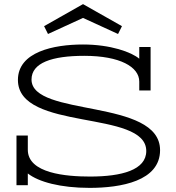

<svg xmlns="http://www.w3.org/2000/svg" viewBox="-20 -899 853 932"><path d="M115 0V-57C167 -16 273 13 415 13C567 13 757 -20 757 -170C757 -423 133 -329 133 -513C133 -594 232 -628 389 -628C563 -628 656 -574 656 -503V-460H711V-671H656V-614C618 -646 517 -683 383 -683C240 -683 67 -647 67 -511C67 -259 690 -369 690 -166C690 -74 571 -42 417 -42C302 -42 115 -57 115 -172V-241H60V0ZM572 -772 383 -879 194 -772 213 -734 383 -812 553 -734Z"/></svg>

Font: Stint Ultra Expanded
Style: Regular
Weight: 400
Width: 7
Designer: Astigmatic (AOETI)
Foundry: Astigmatic (AOETI)
Version: Version 1.000